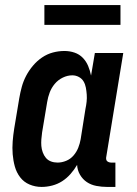

<svg xmlns="http://www.w3.org/2000/svg" viewBox="-20 -729 540 757"><path d="M144 8Q119 8 96.5 -1.5Q74 -11 59.5 -30Q45 -49 38.5 -72.5Q32 -96 30 -121Q28 -146 30 -171.5Q32 -197 36 -222L56 -342Q60 -365 66 -387Q72 -409 83 -430Q94 -451 110 -470Q126 -489 146 -502.5Q166 -516 188.5 -522Q211 -528 234 -528Q255 -528 274 -521.5Q293 -515 306.5 -501Q320 -487 327.5 -469Q335 -451 339 -431L354 -520H466L399 -111Q398 -107 398.5 -102Q399 -97 402 -94Q405 -91 409.5 -89.5Q414 -88 418 -88H435V8H402Q381 8 360 4Q339 0 322.5 -11Q306 -22 295.5 -40Q285 -58 284 -79Q273 -60 258 -43Q243 -26 225 -14.5Q207 -3 186 2.5Q165 8 144 8ZM207 -88Q224 -88 241 -95Q258 -102 270 -116Q282 -130 288.5 -146.5Q295 -163 298 -180L317 -300Q320 -314 321.5 -328Q323 -342 322 -356Q321 -370 318.5 -383.5Q316 -397 309.5 -408Q303 -419 291 -425.5Q279 -432 265 -432Q246 -432 227.5 -423Q209 -414 196 -398.5Q183 -383 176 -364.5Q169 -346 166 -327L146 -207Q144 -193 143 -179.5Q142 -166 143 -153.5Q144 -141 148.5 -128.5Q153 -116 161 -106.5Q169 -97 181 -92.5Q193 -88 207 -88ZM155 -631V-709H455V-631Z"/></svg>

Font: Iosevka Gothic
Style: Bold Italic
Weight: 700
Italic angle: -9°
Monospace: yes
Designer: Belleve Invis
Foundry: Belleve Invis
Version: Version 15.5.1; ttfautohint (v1.8.4)